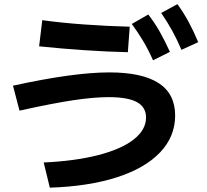

<svg xmlns="http://www.w3.org/2000/svg" viewBox="-20 -838 978 909"><path d="M671.4 -281.6Q671.4 -330.9 628.3 -354.5Q585.2 -378.1 494.3 -378.1Q425.1 -378.1 329.3 -363.9Q233.5 -349.8 72.4 -314.2L41.4 -432.3Q327.9 -495.2 497.4 -495.2Q653.3 -495.2 731.3 -444.4Q809.2 -393.7 809.2 -291.1Q809.2 -191.4 737.9 -116.5Q666.7 -41.5 533 1.5Q399.3 44.5 215.9 50.5L186.9 -68.7Q336.2 -75.7 445.5 -103.8Q554.8 -132 613.1 -177.8Q671.4 -223.6 671.4 -281.6ZM165.2 -618.7 180.1 -742.5Q269 -730.1 379.9 -722.1Q490.8 -714.1 594.2 -711.6L585.3 -590.9Q492.2 -592.8 381.1 -600.3Q270.1 -607.7 165.2 -618.7ZM604 -724.6 682 -769.4Q712 -730.6 735.6 -689.2Q759.2 -647.8 784.4 -592.5L704.5 -552.5Q682 -603.1 657.8 -643.7Q633.5 -684.3 604 -724.6ZM743.1 -776.6 820 -818.4Q849.9 -776.9 873.1 -734.1Q896.3 -691.3 918.4 -638.4L839.1 -602Q817.2 -653 794.4 -694.1Q771.7 -735.2 743.1 -776.6Z"/></svg>

Font: WEMIX Pretendard Variable
Style: Regular
Weight: 400
Designer: Base glyphs from Inter by Rasmus Andersson; Hangeul glyphs from Noto Sans CJK(Source Han Sans) by Jang Soo-young and Kan
Foundry: Kil Hyung-jin
Version: Version 1.000;Glyphs 3.2 (3208)